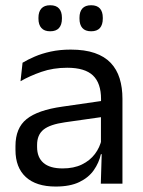

<svg xmlns="http://www.w3.org/2000/svg" viewBox="-20 -684 534 715"><path d="M355.4 0 359 -118.6 355.9 -131.1V-286.5L356.3 -314.9Q356.3 -374.3 326.2 -403Q296 -431.7 230.4 -431.7Q178.2 -431.7 134.4 -416.5Q90.6 -401.3 56.4 -381.5L64 -450.4Q83.1 -462 109.4 -473.3Q135.7 -484.7 169.3 -492Q202.9 -499.3 243.3 -499.3Q295.8 -499.3 332.6 -486.6Q369.4 -473.9 392.2 -449.9Q415 -425.8 425.5 -392Q436 -358.1 436 -316.2V0ZM187.4 10.7Q114.9 10.7 76.3 -24.6Q37.6 -60 37.6 -125.7V-140Q37.6 -207.4 79.3 -240.7Q121 -274.1 212.2 -286.9L366.5 -309.2L370.9 -249.8L222 -228.6Q166.2 -220.7 142.2 -201.4Q118.1 -182 118.1 -144.5V-136.6Q118.1 -97.9 141.9 -77.4Q165.7 -56.8 213.1 -56.8Q254.9 -56.8 284.9 -71.4Q314.9 -86 333.4 -110.5Q352 -135.1 358.5 -165.2L371.2 -109.8H355.7Q348.6 -77.8 329.3 -50.3Q310.1 -22.8 275.5 -6.1Q240.9 10.7 187.4 10.7ZM166.7 -567.5Q145.1 -567.5 134.2 -579.7Q123.2 -591.9 123.2 -614.6V-618Q123.2 -640.4 134.2 -652.4Q145.1 -664.5 166.7 -664.5Q189.1 -664.5 199.8 -652.4Q210.6 -640.4 210.6 -618V-614.6Q210.6 -591.9 199.8 -579.7Q189.1 -567.5 166.7 -567.5ZM319.4 -567.5Q297.5 -567.5 286.7 -579.7Q276 -591.9 276 -614.6V-618Q276 -640.4 286.7 -652.4Q297.5 -664.5 319.4 -664.5Q341.3 -664.5 352.1 -652.4Q362.8 -640.4 362.8 -618V-614.6Q362.8 -591.9 352.1 -579.7Q341.3 -567.5 319.4 -567.5Z"/></svg>

Font: Anek Tamil Medium
Style: Regular
Weight: 500
Designer: Aadarsh Rajan (Tamil), Yesha Goshar (Latin)
Foundry: Ek Type
Version: Version 1.003